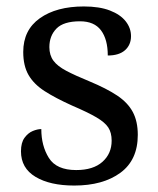

<svg xmlns="http://www.w3.org/2000/svg" viewBox="-20 -565 491 595"><path d="M210 10Q135 10 90 -17Q45 -44 45 -96Q45 -123 56 -138Q67 -153 81.5 -159Q96 -165 108 -165Q108 -113 131.5 -75.5Q155 -38 216 -38Q269 -38 297.5 -63.5Q326 -89 326 -129Q326 -154 315.5 -170Q305 -186 278.5 -201.5Q252 -217 203 -238Q152 -261 118.5 -282.5Q85 -304 68.5 -332.5Q52 -361 52 -404Q52 -472 103.5 -508.5Q155 -545 240 -545Q288 -545 320.5 -532.5Q353 -520 369.5 -499Q386 -478 386 -453Q386 -426 367.5 -409.5Q349 -393 314 -393Q314 -443 293 -471Q272 -499 228 -499Q177 -499 155 -476.5Q133 -454 133 -419Q133 -394 145.5 -377Q158 -360 185.5 -345.5Q213 -331 257 -313Q310 -291 343 -269Q376 -247 391.5 -218Q407 -189 407 -147Q407 -69 353 -29.5Q299 10 210 10Z"/></svg>

Font: Noto Naskh Arabic UI
Style: Regular
Weight: 400
Designer: Monotype Design Team, David Williams, Mohamad Dakak and Nizar Qandah
Foundry: Monotype Imaging Inc.
Version: Version 2.014